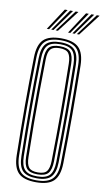

<svg xmlns="http://www.w3.org/2000/svg" viewBox="-105 -1016 578 1069"><g transform="rotate(10 184.0 -481.0)"><path d="M180 6.8Q109.8 6.8 79.6 -23.5Q49.5 -53.8 48.2 -122.8Q46.8 -202 46 -270.4Q45.2 -338.8 45.2 -403.4Q45.2 -468 46 -534.6Q46.8 -601.2 48.2 -677Q49.5 -746.5 79.6 -776.6Q109.8 -806.8 180 -806.8Q249.2 -806.8 279.6 -776.6Q310 -746.5 311.5 -677Q312.5 -605.2 313.2 -537Q314 -468.8 314 -401.5Q314 -334.2 313.4 -265.2Q312.8 -196.2 311.5 -122.8Q310 -53.8 279.8 -23.5Q249.5 6.8 180 6.8ZM180 -4.2Q242.8 -4.2 269.9 -31.9Q297 -59.5 298.2 -123Q299.2 -195.2 300 -262.8Q300.8 -330.2 300.8 -396.8Q300.8 -463.2 300.1 -532.4Q299.5 -601.5 298.2 -676.5Q297 -741 269.5 -768.4Q242 -795.8 180 -795.8Q115.5 -795.8 89.1 -767.6Q62.8 -739.5 61.5 -676.8Q60 -597.5 59.2 -528.8Q58.5 -460 58.5 -395.2Q58.5 -330.5 59.2 -264Q60 -197.5 61.5 -123Q62.8 -60.2 89.2 -32.2Q115.8 -4.2 180 -4.2ZM180 -15.5Q123.5 -15.5 99.6 -40.2Q75.8 -65 74.8 -123.2Q73.2 -202.5 72.5 -271.4Q71.8 -340.2 71.8 -404.9Q71.8 -469.5 72.5 -535.8Q73.2 -602 74.8 -676.2Q75.8 -735.2 99.6 -759.9Q123.5 -784.5 180 -784.5Q236.2 -784.5 260 -759.4Q283.8 -734.2 285 -676.2Q286.2 -594 286.9 -524.9Q287.5 -455.8 287.5 -392Q287.5 -328.2 286.8 -263.1Q286 -198 285 -123.5Q283.8 -66.5 260.4 -41Q237 -15.5 180 -15.5ZM180 -26.5Q230.8 -26.5 250.8 -49.2Q270.8 -72 271.8 -123.8Q273 -207.2 273.6 -275.8Q274.2 -344.2 274.2 -406.9Q274.2 -469.5 273.5 -534.5Q272.8 -599.5 271.8 -675.8Q270.8 -727.2 251 -750.4Q231.2 -773.5 180 -773.5Q129.8 -773.5 109.4 -751.2Q89 -729 88 -676.2Q86.5 -601.5 85.8 -534.5Q85 -467.5 85 -402.5Q85 -337.5 85.8 -269.1Q86.5 -200.8 88 -123.5Q89 -70.5 109.9 -48.5Q130.8 -26.5 180 -26.5ZM180 -37.8Q137 -37.8 119.5 -57.2Q102 -76.8 101.2 -123.8Q99.2 -230 98.6 -318Q98 -406 98.8 -491.6Q99.5 -577.2 101.2 -676Q102 -723.2 119.4 -742.8Q136.8 -762.2 180 -762.2Q224 -762.2 240.9 -742Q257.8 -721.8 258.5 -675.5Q259.8 -589.5 260.4 -520.8Q261 -452 261 -390.5Q261 -329 260.2 -265Q259.5 -201 258.5 -124.2Q257.8 -78.5 240.9 -58.1Q224 -37.8 180 -37.8ZM180 -48.8Q217.8 -48.8 231.1 -66.9Q244.5 -85 245.2 -124.8Q246.5 -206.8 247.1 -273Q247.8 -339.2 247.8 -400.5Q247.8 -461.8 247.1 -527.8Q246.5 -593.8 245.2 -675Q244.5 -715.5 231.1 -733.4Q217.8 -751.2 180 -751.2Q144 -751.2 129.6 -734.5Q115.2 -717.8 114.5 -675.8Q112.8 -575.5 112 -488.8Q111.2 -402 111.9 -314.5Q112.5 -227 114.5 -124Q115.2 -82.5 129.4 -65.6Q143.5 -48.8 180 -48.8ZM91 -845 171.2 -967.8H187L103.8 -845ZM116 -845 201.8 -967.8H217.5L128.8 -845ZM141 -845 232.5 -967.8H248L153.8 -845ZM211 -845 291.2 -967.8H306.8L223.5 -845ZM235.8 -845 321.8 -967.8H337.2L248.8 -845ZM260.8 -845 352.2 -967.8H367.8L273.8 -845Z"/></g></svg>

Font: Big Shoulders Inline Display Thin
Style: Regular
Weight: 400
Version: Version 2.002